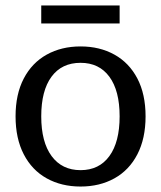

<svg xmlns="http://www.w3.org/2000/svg" viewBox="-20 -670 590 703"><path d="M131 -650H418V-584H131ZM37 -244Q37 -325 67 -382.5Q97 -440 151 -470Q205 -500 275 -500Q345 -500 399 -470Q453 -440 483 -382.5Q513 -325 513 -244Q513 -163 483 -105Q453 -47 399 -17Q345 13 275 13Q205 13 151 -17Q97 -47 67 -105Q37 -163 37 -244ZM418 -244Q418 -338 380.5 -389Q343 -440 275 -440Q206 -440 168.5 -389Q131 -338 131 -244Q131 -150 169 -98.5Q207 -47 275 -47Q343 -47 380.5 -98.5Q418 -150 418 -244Z"/></svg>

Font: Maitree Medium
Style: Regular
Weight: 500
Designer: CadsonDemak Team
Foundry: CadsonDemak
Version: Version 1.000